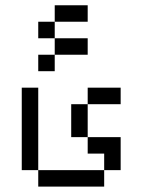

<svg xmlns="http://www.w3.org/2000/svg" viewBox="-20 -645 540 728"><path d="M437.5 -250V-312.5H312.5V-250H250Q250 -250 250 -125H312.5V-62.5H375V0H125V62.5H375V0H437.5Q437.5 0 437.5 -125H312.5Q312.5 -125 312.5 -250ZM312.5 -437.5V-500H187.5V-437.5H125V-375H187.5V-437.5ZM312.5 -562.5V-625H187.5V-562.5H125V-500H187.5V-562.5ZM125 0V-312.5H62.5V0Z"/></svg>

Font: CalcUnifontExMono
Style: Regular
Weight: 500
Version: Version 15.0.06